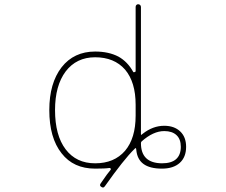

<svg xmlns="http://www.w3.org/2000/svg" viewBox="-20 -791 1040 884"><path d="M446.3 69.3Q436.5 63.5 443.4 53.7Q476.6 4.9 488.3 -7.8Q491.2 -10.7 490.2 -14.6H489.3Q487.3 -18.6 483.4 -17.6Q464.8 -14.6 418 -14.6Q368.2 -14.6 329.6 -32.2Q291 -49.8 263.7 -85Q207 -156.2 207 -284.2Q207 -408.2 263.7 -481.4Q292 -517.6 330.6 -535.6Q369.1 -553.7 418 -553.7Q480.5 -553.7 525.4 -530.3Q567.4 -506.8 592.8 -460.9Q594.7 -457 598.6 -459H599.6Q604.5 -460 604.5 -463.9V-758.8Q604.5 -764.6 607.9 -768.1Q611.3 -771.5 616.2 -771.5Q621.1 -771.5 625 -768.1Q628.9 -764.6 628.9 -758.8V-172.9Q628.9 -168 631.8 -170.9L636.7 -174.8Q683.6 -211.9 736.3 -211.9Q782.2 -211.9 809.6 -186Q836.9 -160.2 836.9 -115.2Q836.9 -67.4 807.6 -41Q778.3 -14.6 725.6 -14.6Q669.9 -14.6 640.6 -36.1Q611.3 -57.6 607.4 -101.6L606.4 -107.4Q606.4 -108.4 605 -108.9Q603.5 -109.4 602.5 -108.4L598.6 -104.5Q549.8 -56.6 462.9 66.4Q459 72.3 454.1 72.3Q450.2 72.3 446.3 69.3ZM418 -527.3Q332 -527.3 282.2 -461.9Q233.4 -396.5 233.4 -284.2Q233.4 -168 282.2 -103.5Q331.1 -39.1 418 -39.1Q505.9 -39.1 555.7 -96.7Q604.5 -154.3 604.5 -258.8V-308.6Q604.5 -413.1 555.7 -470.7Q505.9 -527.3 418 -527.3ZM736.3 -187.5Q685.5 -187.5 631.8 -139.6Q628.9 -136.7 628.9 -131.8Q628.9 -40 725.6 -39.1Q768.6 -39.1 790 -57.6Q812.5 -77.1 812.5 -115.2Q812.5 -150.4 792.5 -168.9Q772.5 -187.5 736.3 -187.5Z"/></svg>

Font: Rounded-X Mgen+ 1mn thin
Style: Regular
Weight: 100
Designer: [Source Han Sans]
Ryoko NISHIZUKA  (kana & ideographs); Paul D. Hunt (Latin, Greek & Cyrillic); Wenlong ZHANG  (bopomofo
Version: Version 1.059.20150602